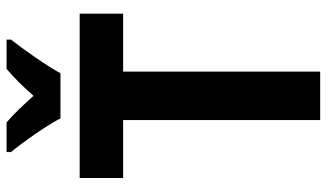

<svg xmlns="http://www.w3.org/2000/svg" viewBox="-220 -750 971 570"><g transform="rotate(-90 265.0 -465.5)"><path d="M198 -771H332C355 -813 402 -880 432 -918V-931H345C319 -909 296 -886 265 -851C236 -883 210 -911 186 -931H98V-918C129 -880 178 -811 198 -771ZM193 0H337V-585H509V-714H21V-585H193Z"/></g></svg>

Font: Noto Sans Mono Condensed ExtraBold
Style: Regular
Weight: 800
Width: 3
Designer: Monotype Design Team
Foundry: Monotype Imaging Inc.
Version: Version 2.014